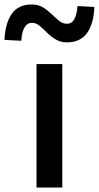

<svg xmlns="http://www.w3.org/2000/svg" viewBox="-76 -837 441 857"><path d="M87 0V-551H202V0ZM223 -648Q194 -648 172.5 -661Q151 -674 133.5 -691.5Q116 -709 100.5 -722Q85 -735 67 -735Q45 -735 33 -714Q21 -693 19 -655L-56 -659Q-53 -732 -24 -774.5Q5 -817 66 -817Q95 -817 116 -804Q137 -791 154.5 -774Q172 -757 188 -744Q204 -731 222 -731Q245 -731 256 -752Q267 -773 270 -810L345 -806Q343 -734 313.5 -691Q284 -648 223 -648Z"/></svg>

Font: Source Han Sans TC Medium
Style: Regular
Weight: 500
Designer: Ryoko NISHIZUKA Ë•øÂ°öÊ∂ºÂ≠ê (kana, bopomofo & ideographs); Paul D. Hunt (Latin, Greek & Cyrillic); Sandoll Communicatio
Foundry: Adobe
Version: Version 2.004;hotconv 1.0.118;makeotfexe 2.5.65603